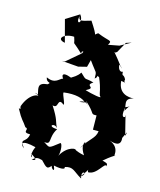

<svg xmlns="http://www.w3.org/2000/svg" viewBox="-119 -883 814 979"><g transform="rotate(15 287.5 -393.5)"><path d="M243 -607 169 -544 153 -543 241 -536 285 -547 295 -585C341 -520 337 -543 338 -499C366 -521 323 -524 358 -512C385 -448 377 -445 387 -420C409 -406 342 -420 309 -430C364 -458 293 -450 337 -478C285 -493 303 -473 265 -511C234 -465 189 -476 249 -460C165 -500 171 -471 183 -457C166 -455 151 -418 101 -442C105 -410 136 -427 114 -409C59 -404 74 -377 79 -348C71 -337 48 -369 92 -333C83 -351 35 -335 10 -266C10 -230 54 -256 4 -252C35 -194 40 -200 61 -168C88 -163 44 -139 94 -139C85 -87 44 -113 82 -62C58 -80 57 -103 137 -83C110 -25 144 -15 126 -45C145 -32 170 -19 135 -16C153 -34 162 -35 187 -28C220 7 224 12 249 -22C224 -15 274 33 252 -17C302 -6 314 -16 307 -24C351 -38 358 -14 403 11C388 -40 438 -23 396 3C445 -59 419 -46 429 -29C476 -27 501 -105 512 -82C509 -93 526 -97 473 -108C483 -94 483 -111 542 -148C524 -125 563 -188 493 -214C517 -206 558 -196 552 -243C570 -282 572 -286 564 -257L539 -357C555 -361 511 -315 527 -399C554 -406 554 -427 526 -378C535 -404 500 -441 557 -452C528 -451 476 -456 472 -523C518 -515 482 -509 489 -535C474 -564 469 -541 468 -570C440 -555 431 -633 458 -583C403 -657 392 -661 405 -654L414 -660L445 -716L473 -725L417 -694L359 -683C378 -713 358 -701 299 -726C296 -732 274 -709 262 -697C288 -708 296 -703 246 -780C203 -769 178 -752 182 -798C215 -751 162 -732 185 -798L113 -753L144 -636C94 -644 127 -681 182 -678C201 -624 169 -670 238 -604C238 -637 259 -589 261 -645ZM293 -364C335 -391 357 -327 325 -378C388 -322 360 -319 396 -320L397 -245H427C422 -204 391 -197 357 -137C407 -199 340 -175 387 -107C338 -116 326 -134 341 -114C348 -137 291 -128 261 -71C270 -95 264 -140 254 -136C197 -92 209 -99 173 -120C217 -113 186 -147 220 -200C160 -202 201 -232 218 -204C199 -243 210 -243 166 -312C200 -300 181 -351 210 -336C241 -307 195 -386 204 -390C265 -398 307 -386 321 -368Z"/></g></svg>

Font: Asimov Aggro
Style: Medium
Weight: 500
Designer: Google
Version: Version 2.000980; 2014